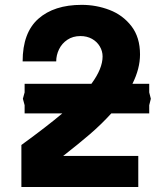

<svg xmlns="http://www.w3.org/2000/svg" viewBox="-20 -752 640 772"><path d="M230.5 -296H79V-329L72 -355L79 -380.5V-415H347.5Q392.5 -476 392.5 -525Q392.5 -546.5 381.2 -565.5Q370 -584.5 349.8 -595.8Q329.5 -607 303.5 -607Q273 -607 251 -592.2Q229 -577.5 217.5 -554Q206 -530.5 206 -505H71Q71 -620.5 134.2 -676.5Q197.5 -732.5 308.5 -732.5Q367 -732.5 420.5 -712Q474 -691.5 508.5 -646.8Q543 -602 543 -533Q543 -476 512.5 -415H580V-380.5L586.5 -355L580 -329V-296H427.5Q386.5 -251 339.8 -211Q293 -171 234 -125H536V0H66V-169Q171 -245.5 230.5 -296Z"/></svg>

Font: JuliaMono Black
Style: Regular
Weight: 900
Monospace: yes
Designer: cormullion
Foundry: corm
Version: Version 0.054; ttfautohint (v1.8.4)